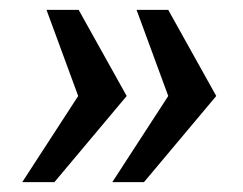

<svg xmlns="http://www.w3.org/2000/svg" viewBox="-20 -531 492 388"><path d="M25 -163 138 -337 74 -511H139L236 -337L90 -163ZM207 -163 320 -337 256 -511H320L417 -337L271 -163Z"/></svg>

Font: Chivo Medium
Style: Bold Italic
Weight: 700
Italic angle: -8.05°
Version: Version 2.002